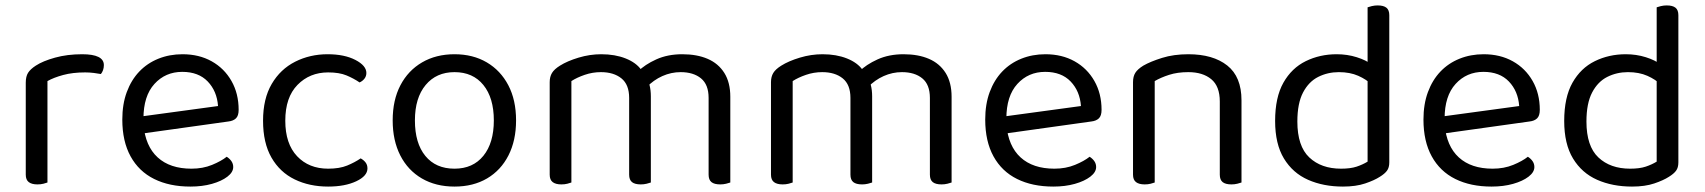

<svg xmlns="http://www.w3.org/2000/svg" viewBox="-20 -675 6286 708"><path d="M155 -376V-218H75V-370Q75 -393 83.5 -406.5Q92 -420 112 -433Q138 -450 183 -462.5Q228 -475 283 -475Q363 -475 363 -435Q363 -425 360 -416.5Q357 -408 352 -402Q342 -404 326 -406Q310 -408 294 -408Q248 -408 213 -398.5Q178 -389 155 -376ZM75 -264 155 -252V-2Q150 0 140 2.5Q130 5 118 5Q97 5 86 -3.5Q75 -12 75 -31Z M486 -180 482 -243 784 -284Q780 -339 746 -374.5Q712 -410 652 -410Q590 -410 549.5 -365.5Q509 -321 509 -238V-216Q516 -136 561.5 -94.5Q607 -53 686 -53Q728 -53 762 -67Q796 -81 816 -97Q827 -90 833.5 -80.5Q840 -71 840 -59Q840 -40 818.5 -23.5Q797 -7 761.5 3Q726 13 682 13Q605 13 548.5 -15Q492 -43 461.5 -98.5Q431 -154 431 -234Q431 -291 447.5 -335.5Q464 -380 493.5 -411Q523 -442 564 -458.5Q605 -475 653 -475Q714 -475 760.5 -449Q807 -423 833.5 -376.5Q860 -330 860 -270Q860 -248 850 -238.5Q840 -229 822 -227Z M1190 -408Q1122 -408 1077 -362Q1032 -316 1032 -230Q1032 -145 1075.5 -99Q1119 -53 1190 -53Q1232 -53 1260 -64.5Q1288 -76 1310 -91Q1321 -85 1328 -76Q1335 -67 1335 -54Q1335 -26 1293.5 -6.5Q1252 13 1190 13Q1121 13 1066.5 -13.5Q1012 -40 981 -94Q950 -148 950 -230Q950 -311 982 -365.5Q1014 -420 1068.5 -447.5Q1123 -475 1188 -475Q1250 -475 1290.5 -454Q1331 -433 1331 -406Q1331 -394 1324 -385Q1317 -376 1306 -371Q1284 -386 1257.5 -397Q1231 -408 1190 -408Z M1883 -231Q1883 -157 1855 -102Q1827 -47 1776 -17Q1725 13 1656 13Q1587 13 1535.5 -17Q1484 -47 1456 -102Q1428 -157 1428 -231Q1428 -306 1456.5 -360.5Q1485 -415 1536.5 -445Q1588 -475 1656 -475Q1724 -475 1775 -445Q1826 -415 1854.5 -360.5Q1883 -306 1883 -231ZM1656 -409Q1589 -409 1549.5 -361.5Q1510 -314 1510 -231Q1510 -147 1548.5 -100Q1587 -53 1656 -53Q1724 -53 1762.5 -100.5Q1801 -148 1801 -231Q1801 -314 1762.5 -361.5Q1724 -409 1656 -409Z M2380 -320V-205H2300V-314Q2300 -363 2271.5 -386Q2243 -409 2196 -409Q2165 -409 2136 -399Q2107 -389 2087 -376V-205H2007V-372Q2007 -392 2015.5 -406Q2024 -420 2045 -433Q2072 -450 2113.5 -462.5Q2155 -475 2197 -475Q2248 -475 2287 -459.5Q2326 -444 2345 -417Q2351 -411 2355 -406Q2359 -401 2363 -393Q2370 -381 2375 -362Q2380 -343 2380 -320ZM2673 -318V-205H2593V-314Q2593 -363 2565 -386Q2537 -409 2490 -409Q2455 -409 2422.5 -394.5Q2390 -380 2364 -353L2332 -411Q2358 -437 2400 -456Q2442 -475 2496 -475Q2550 -475 2589.5 -458Q2629 -441 2651 -406Q2673 -371 2673 -318ZM2007 -258H2087V-2Q2082 0 2072 2.5Q2062 5 2050 5Q2029 5 2018 -3.5Q2007 -12 2007 -31ZM2300 -258H2380V-2Q2375 0 2364.5 2.5Q2354 5 2343 5Q2321 5 2310.5 -3.5Q2300 -12 2300 -31ZM2593 -258H2673V-2Q2668 0 2657.5 2.5Q2647 5 2636 5Q2614 5 2603.5 -3.5Q2593 -12 2593 -31Z M3196 -320V-205H3116V-314Q3116 -363 3087.5 -386Q3059 -409 3012 -409Q2981 -409 2952 -399Q2923 -389 2903 -376V-205H2823V-372Q2823 -392 2831.5 -406Q2840 -420 2861 -433Q2888 -450 2929.5 -462.5Q2971 -475 3013 -475Q3064 -475 3103 -459.5Q3142 -444 3161 -417Q3167 -411 3171 -406Q3175 -401 3179 -393Q3186 -381 3191 -362Q3196 -343 3196 -320ZM3489 -318V-205H3409V-314Q3409 -363 3381 -386Q3353 -409 3306 -409Q3271 -409 3238.5 -394.5Q3206 -380 3180 -353L3148 -411Q3174 -437 3216 -456Q3258 -475 3312 -475Q3366 -475 3405.5 -458Q3445 -441 3467 -406Q3489 -371 3489 -318ZM2823 -258H2903V-2Q2898 0 2888 2.5Q2878 5 2866 5Q2845 5 2834 -3.5Q2823 -12 2823 -31ZM3116 -258H3196V-2Q3191 0 3180.5 2.5Q3170 5 3159 5Q3137 5 3126.5 -3.5Q3116 -12 3116 -31ZM3409 -258H3489V-2Q3484 0 3473.5 2.5Q3463 5 3452 5Q3430 5 3419.5 -3.5Q3409 -12 3409 -31Z M3668 -180 3664 -243 3966 -284Q3962 -339 3928 -374.5Q3894 -410 3834 -410Q3772 -410 3731.5 -365.5Q3691 -321 3691 -238V-216Q3698 -136 3743.5 -94.5Q3789 -53 3868 -53Q3910 -53 3944 -67Q3978 -81 3998 -97Q4009 -90 4015.5 -80.5Q4022 -71 4022 -59Q4022 -40 4000.5 -23.5Q3979 -7 3943.5 3Q3908 13 3864 13Q3787 13 3730.5 -15Q3674 -43 3643.5 -98.5Q3613 -154 3613 -234Q3613 -291 3629.5 -335.5Q3646 -380 3675.5 -411Q3705 -442 3746 -458.5Q3787 -475 3835 -475Q3896 -475 3942.5 -449Q3989 -423 4015.5 -376.5Q4042 -330 4042 -270Q4042 -248 4032 -238.5Q4022 -229 4004 -227Z M4558 -305V-203H4478V-301Q4478 -357 4446.5 -383Q4415 -409 4362 -409Q4322 -409 4291 -399Q4260 -389 4238 -376V-203H4158V-372Q4158 -393 4166.5 -406.5Q4175 -420 4196 -433Q4222 -448 4265 -461.5Q4308 -475 4362 -475Q4453 -475 4505.5 -433.5Q4558 -392 4558 -305ZM4158 -258H4238V-2Q4233 0 4223 2.5Q4213 5 4201 5Q4180 5 4169 -3.5Q4158 -12 4158 -31ZM4478 -258H4558V-2Q4553 0 4542.5 2.5Q4532 5 4521 5Q4499 5 4488.5 -3.5Q4478 -12 4478 -31Z M5023 -79V-415L5103 -416V-76Q5103 -57 5094.5 -45.5Q5086 -34 5068 -23Q5048 -10 5014 1.5Q4980 13 4932 13Q4860 13 4803.5 -12Q4747 -37 4714.5 -90.5Q4682 -144 4682 -229Q4682 -316 4712.5 -370Q4743 -424 4795 -449.5Q4847 -475 4909 -475Q4948 -475 4983 -464Q5018 -453 5038 -437V-363Q5019 -382 4988.5 -395.5Q4958 -409 4917 -409Q4876 -409 4841 -391.5Q4806 -374 4785 -334Q4764 -294 4764 -227Q4764 -136 4808 -94.5Q4852 -53 4925 -53Q4960 -53 4982.5 -60.5Q5005 -68 5023 -79ZM5103 -396 5023 -395V-648Q5028 -650 5038.5 -652.5Q5049 -655 5060 -655Q5082 -655 5092.5 -646.5Q5103 -638 5103 -619Z M5284 -180 5280 -243 5582 -284Q5578 -339 5544 -374.5Q5510 -410 5450 -410Q5388 -410 5347.5 -365.5Q5307 -321 5307 -238V-216Q5314 -136 5359.5 -94.5Q5405 -53 5484 -53Q5526 -53 5560 -67Q5594 -81 5614 -97Q5625 -90 5631.5 -80.5Q5638 -71 5638 -59Q5638 -40 5616.5 -23.5Q5595 -7 5559.5 3Q5524 13 5480 13Q5403 13 5346.5 -15Q5290 -43 5259.5 -98.5Q5229 -154 5229 -234Q5229 -291 5245.5 -335.5Q5262 -380 5291.5 -411Q5321 -442 5362 -458.5Q5403 -475 5451 -475Q5512 -475 5558.5 -449Q5605 -423 5631.5 -376.5Q5658 -330 5658 -270Q5658 -248 5648 -238.5Q5638 -229 5620 -227Z M6089 -79V-415L6169 -416V-76Q6169 -57 6160.5 -45.5Q6152 -34 6134 -23Q6114 -10 6080 1.5Q6046 13 5998 13Q5926 13 5869.5 -12Q5813 -37 5780.5 -90.5Q5748 -144 5748 -229Q5748 -316 5778.5 -370Q5809 -424 5861 -449.5Q5913 -475 5975 -475Q6014 -475 6049 -464Q6084 -453 6104 -437V-363Q6085 -382 6054.5 -395.5Q6024 -409 5983 -409Q5942 -409 5907 -391.5Q5872 -374 5851 -334Q5830 -294 5830 -227Q5830 -136 5874 -94.5Q5918 -53 5991 -53Q6026 -53 6048.5 -60.5Q6071 -68 6089 -79ZM6169 -396 6089 -395V-648Q6094 -650 6104.5 -652.5Q6115 -655 6126 -655Q6148 -655 6158.5 -646.5Q6169 -638 6169 -619Z"/></svg>

Font: Baloo Bhaijaan 2
Style: Regular
Weight: 400
Designer: Sanskriti Dholi, Noopur Datye and Ek Type
Foundry: Ek Type
Version: Version 1.701